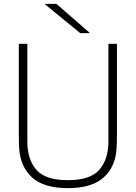

<svg xmlns="http://www.w3.org/2000/svg" viewBox="-20 -956 700 990"><path d="M583 -262Q583 -223 581 -190Q576 -98 515.5 -42Q455 14 330 14Q205 14 145 -41.5Q85 -97 79 -190Q77 -222 77 -262V-730H121V-226Q121 -134 167.5 -80.5Q214 -27 330 -27Q446 -27 492.5 -81Q539 -135 539 -226V-730H583ZM213 -933V-936H271L441 -788V-785H394Z"/></svg>

Font: Nacelle UltraLight
Style: Regular
Weight: 200
Designer: Sora Sagano
Foundry: Sora Sagano
Version: Version 1.000;FEAKit 1.0